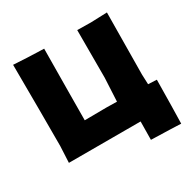

<svg xmlns="http://www.w3.org/2000/svg" viewBox="-138 -618 820 836"><g transform="rotate(-30 272.0 -200.0)"><path d="M34.2 -494.1 35.2 -268.6V-85L31.2 -2.9H253.9H391.6V5.9L390.6 88.9L489.3 91.8L540 93.8L542 4.9L543.9 -125L501 -127L499 -176.8L502 -487.3L419.9 -484.4L351.6 -485.4V-382.8V-246.1L345.7 -128.9L293 -129.9L183.6 -128.9L184.6 -273.4L186.5 -487.3L105.5 -490.2Z"/></g></svg>

Font: MaokenAssortedSans-Lite
Style: Lite
Weight: 400
Version: Version 1.400